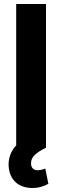

<svg xmlns="http://www.w3.org/2000/svg" viewBox="-20 -727 306 945"><path d="M206.4 0H59.7V-707.2H206.4ZM24.4 107.1Q19.3 79 26 50.5Q32.7 22 51.3 -2Q69.9 -25.9 99.9 -39.5L206.4 0Q169.9 17.8 151.3 35.4Q132.6 53.1 132.8 76.2Q132.6 93 141.3 102Q149.9 110.9 166.4 110.9Q179.1 110.9 192.4 106.3Q198.8 104.4 202.9 102.7L218.1 177.6Q202.5 186.4 182.7 192.3Q163 198.3 139.1 198.3Q108.7 198.3 84.6 187.7Q60.5 177.2 44.9 156.7Q29.4 136.1 24.4 107.1Z"/></svg>

Font: Pretendard Variable
Style: Regular
Weight: 400
Designer: Base glyphs from Inter by Rasmus Andersson; Hangul glyphs from Noto Sans CJK(Source Han Sans) by Jang Soo-young and Kang
Foundry: Kil Hyung-jin
Version: Version 1.100;FEAKit 1.0